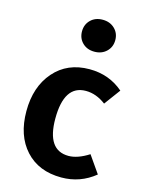

<svg xmlns="http://www.w3.org/2000/svg" viewBox="-122 -875 723 964"><g transform="rotate(15 239.0 -393.5)"><path d="M228 -779.5Q252 -803 290 -803Q328 -803 352.5 -779.5Q377 -756 377 -720Q377 -684 352.5 -660.5Q328 -637 290 -637Q252 -637 228 -660.5Q204 -684 204 -720Q204 -756 228 -779.5ZM291 -546Q393 -546 467 -482L405 -398Q355 -436 301 -436Q188 -436 188 -262Q188 -98 300 -98Q347 -98 405 -135L467 -46Q391 16 293 16Q175 16 106.5 -59Q38 -134 38 -261Q38 -388 107 -467Q176 -546 291 -546Z"/></g></svg>

Font: FiraGO SemiBold
Style: Regular
Weight: 600
Designer: bBox Type
Foundry: bBox Type GmbH
Version: Version 1.001;PS 001.001;hotconv 1.0.88;makeotf.lib2.5.64775